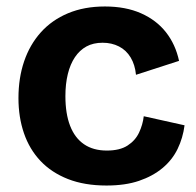

<svg xmlns="http://www.w3.org/2000/svg" viewBox="-20 -559 606 593"><path d="M309 14Q241 14 190 -6Q139 -26 105 -62Q71 -98 54 -147.5Q37 -197 37 -256Q37 -318 54.5 -369.5Q72 -421 106 -459Q140 -497 190 -518Q240 -539 304 -539Q368 -539 415.5 -518Q463 -497 492.5 -459.5Q522 -422 533 -371L400 -328Q397 -359 383.5 -381.5Q370 -404 347.5 -415.5Q325 -427 297 -427Q268 -427 247 -415.5Q226 -404 211.5 -382.5Q197 -361 189.5 -330.5Q182 -300 182 -262Q182 -208 196.5 -170.5Q211 -133 239.5 -113.5Q268 -94 310 -94Q350 -94 374 -109.5Q398 -125 409.5 -149.5Q421 -174 424 -200L550 -172Q545 -133 528.5 -99Q512 -65 482 -40Q452 -15 409.5 -0.5Q367 14 309 14Z"/></svg>

Font: Bricolage Grotesque 96pt ExtraBold
Style: Bold
Weight: 700
Version: Version 1.001;gftools[0.9.33.dev8+g029e19f]